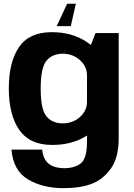

<svg xmlns="http://www.w3.org/2000/svg" viewBox="-20 -769 712 1024"><path d="M317 234.5Q409 234.5 469.5 211.2Q530 188 571.5 129.8Q613 71.5 613 -32V-592.5H489.5L444 -476V-14.5Q444 77 410.5 102.5Q377 128 322.5 128Q290 128 264.2 118.2Q238.5 108.5 223.2 86Q208 63.5 205 29H41Q51 142 130 188.2Q209 234.5 317 234.5ZM258.5 4Q365 4 441.8 -44.8Q518.5 -93.5 518.5 -154L444 -227.5Q444 -178 405.8 -144.5Q367.5 -111 315.5 -111Q259 -111 228 -148Q197 -185 197 -297Q197 -408 228 -445.2Q259 -482.5 315.5 -482.5Q367.5 -482.5 405.8 -448.8Q444 -415 444 -366.5L518.5 -435.5Q518.5 -495.5 440.8 -546.5Q363 -597.5 256.5 -597.5Q136 -597.5 81.5 -518Q27 -438.5 27 -297.5Q27 -157 82.5 -76.5Q138 4 258.5 4ZM282.5 -629.5H357.5L384.5 -749H338Z"/></svg>

Font: Anybody UltraCondensed Thin
Style: Bold
Weight: 700
Version: Version 1.111